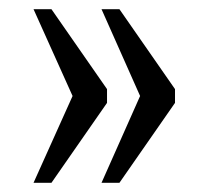

<svg xmlns="http://www.w3.org/2000/svg" viewBox="-20 -479 454 418"><path d="M201 -81H240L361 -255V-285L240 -459H201L285 -270ZM53 -81H92L213 -255V-285L92 -459H53L138 -270Z"/></svg>

Font: Noto Serif Tamil ExtraCondensed
Style: Italic
Weight: 400
Width: 2
Italic angle: -12°
Designer: Indian Type Foundry, Tom Grace, and the Monotype Design Team
Foundry: Monotype Imaging Inc.
Version: Version 2.003